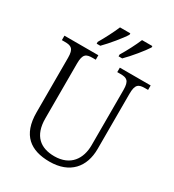

<svg xmlns="http://www.w3.org/2000/svg" viewBox="-219 -1056 1083 1192"><g transform="rotate(30 322.0 -460.5)"><path d="M368 -784V-771H394C435 -811 496 -886 518 -921V-931H444C425 -886 396 -830 368 -784ZM211 -784V-771H237C277 -811 339 -886 360 -921V-931H286C267 -886 238 -830 211 -784ZM323 10C469 10 543 -79 543 -208V-603C543 -672 564 -682 610 -682H631V-714H410V-682H433C478 -682 499 -672 499 -605V-209C499 -113 448 -34 332 -34C233 -34 167 -85 167 -210V-603C167 -672 188 -682 234 -682H256V-714H13V-682H34C80 -682 101 -672 101 -606V-215C101 -53 187 10 323 10Z"/></g></svg>

Font: Noto Serif Georgian SemiCondensed Light
Style: Regular
Weight: 300
Width: 4
Designer: Monotype Design Team, Akaki Razmadze
Foundry: Google LLC
Version: Version 2.003